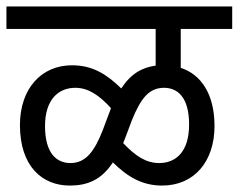

<svg xmlns="http://www.w3.org/2000/svg" viewBox="-20 -642 742 597"><path d="M0 -552H464V-438C422 -432 388 -414 357 -367C312 -411 268 -439 204 -439C108 -439 42 -366 42 -253C42 -125 111 -65 197 -65C251 -65 295 -82 331 -137C376 -93 421 -65 484 -65C584 -65 647 -140 647 -250C647 -351 604 -411 542 -431V-552H702V-622H0ZM369 -212 390 -268C417 -334 442 -369 490 -369C531 -369 568 -341 568 -255C568 -169 526 -135 475 -135C434 -135 401 -157 363 -197C365 -202 367 -207 369 -212ZM120 -250C120 -334 163 -369 214 -369C254 -369 287 -347 325 -306C324 -302 322 -297 320 -292L299 -236C273 -170 246 -135 199 -135C157 -135 120 -164 120 -250Z"/></svg>

Font: Noto Sans SemiCondensed
Style: Italic
Weight: 400
Width: 4
Italic angle: -12°
Designer: Monotype Design Team
Foundry: Monotype Imaging Inc.
Version: Version 2.013